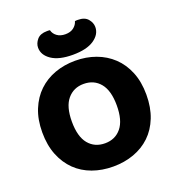

<svg xmlns="http://www.w3.org/2000/svg" viewBox="-151 -959 1005 1097"><g transform="rotate(-20 351.5 -410.5)"><path d="M668 -304Q668 -226 644 -165.5Q620 -105 577.5 -64.5Q535 -24 477 -3Q419 18 351 18Q283 18 225 -3Q167 -24 125 -65Q83 -106 59 -166Q35 -226 35 -304Q35 -382 59.5 -442Q84 -502 126.5 -542.5Q169 -583 226.5 -604Q284 -625 351 -625Q418 -625 475.5 -604Q533 -583 576 -542.5Q619 -502 643.5 -442Q668 -382 668 -304ZM488 -304Q488 -394 451 -439Q414 -484 351 -484Q290 -484 252.5 -439.5Q215 -395 215 -304Q215 -213 252 -168Q289 -123 352 -123Q414 -123 451 -168Q488 -213 488 -304ZM352 -786Q383 -786 402.5 -801Q422 -816 428 -838Q433 -839 437 -839Q441 -839 446 -839Q487 -839 506.5 -816Q526 -793 526 -767Q526 -722 481 -691.5Q436 -661 352 -661Q268 -661 223 -691.5Q178 -722 178 -767Q178 -793 197.5 -816Q217 -839 258 -839Q263 -839 267 -839Q271 -839 276 -838Q281 -816 301 -801Q321 -786 352 -786Z"/></g></svg>

Font: Baloo Chettan 2 ExtraBold
Style: Regular
Weight: 800
Designer: Maithili Shingre, Unnati Kotecha and Ek Type
Foundry: Ek Type
Version: Version 1.640;hotconv 1.0.111;makeotfexe 2.5.65597; ttfautoh